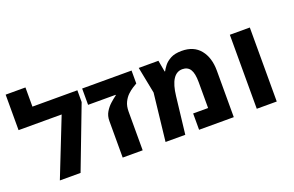

<svg xmlns="http://www.w3.org/2000/svg" viewBox="-92 -1090 2197 1437"><g transform="rotate(-20 1006.5 -371.0)"><path d="M175.3 -742.2V-589.4H533.2V-495.6L344.2 0H179.2L360.8 -459.5H17.6V-742.2Z M838.9 0H679.7V-292Q679.7 -331.5 697.8 -362.1Q715.8 -392.6 741.7 -415.8Q767.6 -439 791 -456.1V-459.5H571.3V-589.4H964.8V-486.3Q953.1 -479.5 932.6 -466.8Q912.1 -454.1 890.4 -433.6Q868.7 -413.1 853.8 -382.3Q838.9 -351.6 838.9 -308.1Z M1366.7 -599.6Q1462.9 -599.6 1513.7 -536.6Q1564.5 -473.6 1564.5 -370.1V0H1288.1V-129.9H1407.2V-335.9Q1407.2 -406.2 1387 -437.7Q1366.7 -469.2 1324.7 -469.2Q1231.9 -469.2 1212.4 -295.4L1178.2 0H1021L1063.5 -378.4L1022 -589.4H1178.7L1195.3 -498H1198.7Q1207 -514.6 1225.3 -538.6Q1243.7 -562.5 1277.6 -581.1Q1311.5 -599.6 1366.7 -599.6Z M1906.7 0H1747.6V-589.4H1906.7Z"/></g></svg>

Font: Lunasima
Style: Bold
Weight: 700
Designer: The DocRepair Project, Monotype Design Team
Foundry: Google
Version: Version 2.009